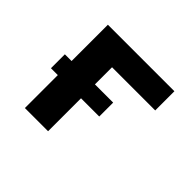

<svg xmlns="http://www.w3.org/2000/svg" viewBox="-124 -684 849 849"><g transform="rotate(45 300.0 -260.0)"><path d="M116 0V-206H73V-293H115V-520H531V-400H261V-293H375V-206H261V0Z"/></g></svg>

Font: Iosevka SS04 Heavy Extended
Style: Regular
Weight: 900
Width: 7
Monospace: yes
Designer: Belleve Invis
Foundry: Belleve Invis
Version: Version 19.0.0; ttfautohint (v1.8.4)